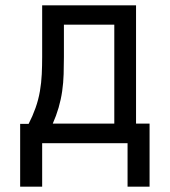

<svg xmlns="http://www.w3.org/2000/svg" viewBox="-20 -540 640 724"><path d="M56 164V-73H88Q103 -102 114 -133Q125 -164 130.5 -196Q136 -228 137.5 -260.5Q139 -293 139 -325V-520H493V-74H544V164H461V0H139V164ZM179 -74H411V-447H221V-325Q221 -293 220 -260.5Q219 -228 214.5 -196.5Q210 -165 201 -134Q192 -103 179 -74Z"/></svg>

Font: Nova
Style: Regular
Weight: 400
Monospace: yes
Designer: Belleve Invis
Foundry: Belleve Invis
Version: Version 24.1.4; ttfautohint (v1.8.4)